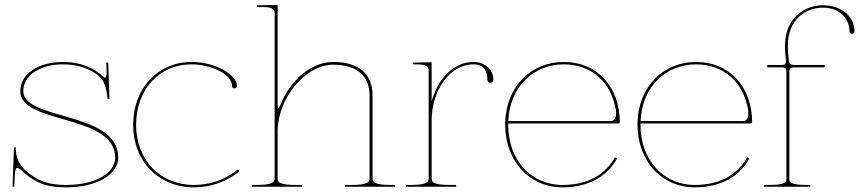

<svg xmlns="http://www.w3.org/2000/svg" viewBox="-20 -782 3598 804"><path d="M242.5 -522.5C139.5 -522.5 65 -471.5 65 -400.5C65 -331 161.5 -307 259.5 -278.5C360.5 -249 462.5 -215 462.5 -122C462.5 -55.5 376.5 -7.5 257.5 -7.5C187 -7.5 144 -21 92.5 -63C64 -86.5 46 -120 46 -159.5V-165H38.5L32.5 0H40L42 -47C43 -70.5 46 -79 52.5 -79C59.5 -79 71 -68 84 -56C138 -10 185.5 2.5 257.5 2.5C383.5 2.5 475 -50 475 -122C475 -223.5 368.5 -261 266 -291C170 -319 77.5 -340.5 77.5 -400.5C77.5 -465.5 147 -512.5 242.5 -512.5C285 -512.5 343.5 -505 393.5 -464C417 -445 425 -412 430 -374L430.5 -370C430.5 -368 432 -366.5 434.5 -366.5C437 -366.5 438.5 -368 438.5 -370L433 -520H425C426 -492 426.5 -482.5 426.5 -480C426.5 -464.5 424.5 -457 419 -457C415 -457 409.5 -464 399.5 -472C346 -515 286 -522.5 242.5 -522.5Z M537.5 -259C537.5 -106.5 644.5 2.5 792.5 2.5C858.5 2.5 929 -19.5 982.5 -65L976 -72.5C924.5 -29 856.5 -7.5 792.5 -7.5C650 -7.5 550 -112 550 -259C550 -407 646.5 -512.5 781 -512.5C866 -512.5 951.5 -470.5 951.5 -422.5C951.5 -416 955.5 -412 962 -412C968.5 -412 972.5 -416 972.5 -422.5C972.5 -465 888.5 -522.5 782.5 -522.5C641 -522.5 537.5 -412 537.5 -259Z M1055 -760V-752.5H1077.5C1116 -752.5 1130 -746 1130 -727.5V-35C1130 -20.5 1123.5 -7.5 1055 -7.5H1035V0H1245V-7.5H1217.5C1149 -7.5 1142.5 -20.5 1142.5 -35V-231C1142.5 -371 1259 -511 1375 -511C1474 -511 1527.5 -465.5 1527.5 -381V-35C1527.5 -20.5 1521 -7.5 1452.5 -7.5H1425V0H1635V-7.5H1615C1546.5 -7.5 1540 -20.5 1540 -35V-382.5C1540 -473.5 1482 -522.5 1375 -522.5C1281.5 -522.5 1193.5 -443.5 1154 -342.5C1150.5 -333.5 1148 -330 1146 -330C1143.5 -330 1142.5 -337 1142.5 -345.5V-761.5L1077.5 -760Z M2046 -447.5C2046 -492 2009.5 -522.5 1963 -522.5C1877.5 -522.5 1811.5 -449.5 1787.5 -356.5V-521.5L1722.5 -520H1710V-512.5H1722.5C1761 -512.5 1775 -506 1775 -487.5V-35C1775 -20.5 1768.5 -7.5 1700 -7.5H1680V0H1890V-7.5H1862.5C1794 -7.5 1787.5 -20.5 1787.5 -35V-277.5C1787.5 -402.5 1862.5 -512.5 1963 -512.5C2005 -512.5 2021 -486 2021 -447.5C2021 -440.5 2026 -435.5 2033.5 -435.5C2041 -435.5 2046 -440.5 2046 -447.5Z M2537.5 -275H2108.5C2114.5 -419.5 2214.5 -512.5 2340.5 -512.5C2459.5 -512.5 2539 -435.5 2558.5 -324C2559.5 -319.5 2560 -314.5 2560 -309C2560 -292.5 2555 -275 2537.5 -275ZM2108 -265H2570.5C2572.5 -265 2575.5 -266.5 2575.5 -270C2575.5 -415 2483.5 -522.5 2340.5 -522.5C2202.5 -522.5 2100 -418 2095.5 -270.5V-260C2095.5 -109.5 2195 2.5 2335.5 2.5C2451.5 2.5 2525 -48.5 2564 -118L2555 -123C2517.5 -56.5 2448.5 -7.5 2335.5 -7.5C2201.5 -7.5 2108 -114 2108 -260Z M3091.5 -275H2662.5C2668.5 -419.5 2768.5 -512.5 2894.5 -512.5C3013.5 -512.5 3093 -435.5 3112.5 -324C3113.5 -319.5 3114 -314.5 3114 -309C3114 -292.5 3109 -275 3091.5 -275ZM2662 -265H3124.5C3126.5 -265 3129.5 -266.5 3129.5 -270C3129.5 -415 3037.5 -522.5 2894.5 -522.5C2756.5 -522.5 2654 -418 2649.5 -270.5V-260C2649.5 -109.5 2749 2.5 2889.5 2.5C3005.5 2.5 3079 -48.5 3118 -118L3109 -123C3071.5 -56.5 3002.5 -7.5 2889.5 -7.5C2755.5 -7.5 2662 -114 2662 -260Z M3193 -500H3255C3267.5 -500 3273 -495 3273 -483V-32.5C3273 -18 3266.5 -7.5 3198 -7.5H3178V0H3373V-7.5H3360.5C3292 -7.5 3285.5 -18 3285.5 -32.5V-482.5C3285.5 -493.5 3290 -500 3303.5 -500H3433V-510H3303.5C3297 -510 3285 -513.5 3283.5 -528.5C3281.5 -548 3279 -568 3279 -589C3279 -704.5 3357.5 -750 3426 -750C3490.5 -750 3537 -708.5 3537 -651C3537 -645 3541 -640.5 3547.5 -640.5C3554 -640.5 3558 -645 3558 -651C3558 -714 3502.5 -760 3426 -760C3352.5 -760 3267 -709.5 3267 -589.5C3267 -568 3269 -547.5 3271 -527.5C3272.5 -512 3263.5 -510 3255 -510H3193Z"/></svg>

Font: Znikomit
Style: Regular
Weight: 100
Designer: gluk
Foundry: gluk
Version: Version 0.55